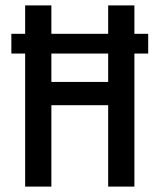

<svg xmlns="http://www.w3.org/2000/svg" viewBox="-20 -690 590 710"><path d="M73 0V-492H22V-565H73V-670H170V-565H380V-670H477V-565H528V-492H477V0H380V-301H170V0ZM170 -387H380V-492H170Z"/></svg>

Font: Lode Dark Term
Style: Bold
Weight: 700
Monospace: yes
Designer: Belleve Invis
Foundry: Belleve Invis
Version: Version 29.2.0